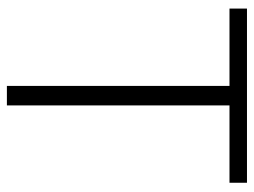

<svg xmlns="http://www.w3.org/2000/svg" viewBox="-112 -642 754 571"><g transform="rotate(90 265.5 -357.0)"><path d="M294 0H236V-662H6V-714H524V-662H294Z"/></g></svg>

Font: RS Noto Sans Light
Style: Regular
Weight: 300
Designer: Monotype Design Team
Foundry: Monotype Imaging Inc.
Version: Version 3.10